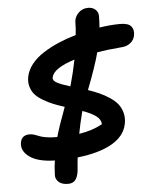

<svg xmlns="http://www.w3.org/2000/svg" viewBox="-62 -832 831 1059"><g transform="rotate(-5 353.5 -302.0)"><path d="M272 176.8Q237.3 176.8 219.7 160.4Q202.1 144 203.1 122.1Q204.6 75.2 210 42Q117.2 40 71 6.8Q24.9 -26.4 32.2 -71.8Q38.6 -113.8 84 -113.8Q96.7 -113.8 110.1 -109.4Q123.5 -105 135.3 -99.9Q147 -94.7 171.1 -90.3Q195.3 -85.9 226.1 -85.9H234.9Q250 -141.1 290 -248Q253.4 -259.8 228 -270Q202.6 -280.3 174.3 -296.9Q146 -313.5 129.9 -331.3Q113.8 -349.1 106 -375Q98.1 -400.9 104 -431.2Q111.3 -467.8 137.2 -500.2Q163.1 -532.7 202.9 -558.1Q242.7 -583.5 287.6 -602.8Q332.5 -622.1 384.8 -637.2Q389.2 -673.3 389.2 -708Q390.1 -736.8 411.9 -758.8Q433.6 -780.8 465.8 -780.8Q489.7 -780.8 505.4 -767.3Q521 -753.9 522 -732.9Q522 -700.2 519 -667Q582 -676.8 634.8 -676.8Q678.7 -676.8 695.1 -657.5Q711.4 -638.2 705.1 -606.9Q700.7 -582.5 680.2 -565.9Q659.7 -549.3 627.9 -547.9Q550.3 -541.5 495.1 -532.2Q475.6 -457.5 425.8 -329.1Q460.9 -316.9 487.8 -304.9Q514.6 -293 542.5 -274.7Q570.3 -256.3 586.7 -236.1Q603 -215.8 610.8 -187Q618.7 -158.2 611.8 -125Q598.6 -58.1 527.3 -17.6Q456.1 22.9 336.9 36.1Q334 58.1 330.1 108.9Q325.7 143.6 312 160.2Q298.3 176.8 272 176.8ZM237.8 -415Q234.4 -398.4 258.1 -385.5Q281.7 -372.6 331.1 -357.9Q352.5 -433.6 366.2 -502.9Q248 -466.3 237.8 -415ZM485.8 -134.8Q485.4 -161.1 459 -180.7Q432.6 -200.2 384.8 -216.8Q365.7 -143.1 356.9 -92.8Q429.7 -103.5 485.8 -134.8Z"/></g></svg>

Font: Shantell Sans Irregular Bouncy
Style: Italic
Weight: 600
Italic angle: -11.31°
Designer: Stephen Nixon, Anya Danilova, Shantell Martin
Foundry: Arrow Type
Version: Version 1.006;[9816181b4]